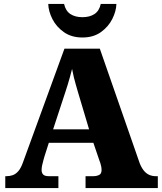

<svg xmlns="http://www.w3.org/2000/svg" viewBox="-20 -963 828 983"><path d="M7 0V-61H14Q31 -61 46 -66.5Q61 -72 74 -87Q87 -102 97 -130L310 -714H491L695 -128Q704 -105 716 -90Q728 -75 743.5 -68Q759 -61 777 -61H788V0H418V-61H458Q474 -61 487 -67Q500 -73 500 -92Q500 -102 498 -111.5Q496 -121 493.5 -129Q491 -137 489 -141L458 -232H230L207 -160Q205 -152 201.5 -140Q198 -128 195.5 -115.5Q193 -103 193 -93Q193 -78 201 -69.5Q209 -61 230 -61H279V0ZM252 -301H436L379 -492Q374 -510 368.5 -528.5Q363 -547 358 -567.5Q353 -588 349 -610Q344 -589 338 -568.5Q332 -548 326.5 -529Q321 -510 315 -493ZM402 -771Q346 -771 307 -798.5Q268 -826 248 -866Q228 -906 227 -943H308Q316 -907 340.5 -891Q365 -875 402 -875Q439 -875 463.5 -891Q488 -907 496 -943H576Q575 -906 555 -866Q535 -826 496.5 -798.5Q458 -771 402 -771Z"/></svg>

Font: Noto Serif Khmer Black
Style: Regular
Weight: 900
Version: Version 2.003